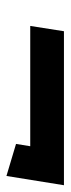

<svg xmlns="http://www.w3.org/2000/svg" viewBox="164 -544 214 581"><g transform="rotate(90 270.5 -254.0)"><path d="M59 -239H423L416 -196L513 -167L541 -341H75Z"/></g></svg>

Font: Charger Sport
Style: BlkObl
Weight: 900
Designer: Jasper
Foundry: Cannot Into Space Fonts
Version: Version 1.1